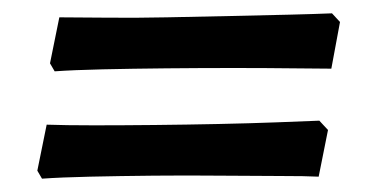

<svg xmlns="http://www.w3.org/2000/svg" viewBox="-20 -396 561 288"><path d="M477 -293Q458 -293 419 -293.5Q380 -294 330.5 -294Q281 -294 229.5 -293.5Q178 -293 134 -292Q90 -291 62 -289L55 -301L69 -370Q97 -370 139.5 -369.5Q182 -369 230 -370Q278 -371 326 -372Q374 -373 414 -374Q454 -375 478 -376L490 -363ZM458 -131Q439 -132 399.5 -132Q360 -132 310.5 -132.5Q261 -133 210 -132.5Q159 -132 115 -131Q71 -130 43 -128L36 -140L50 -209Q78 -208 120.5 -208Q163 -208 211.5 -208.5Q260 -209 307.5 -210Q355 -211 395 -212.5Q435 -214 459 -215L472 -201Z"/></svg>

Font: Labrada
Style: Bold Italic
Weight: 700
Italic angle: -7°
Designer: Mercedes Jáuregui
Foundry: Omnibus-Type Team
Version: Version 1.000; ttfautohint (v1.8.4.7-5d5b)